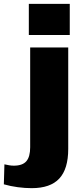

<svg xmlns="http://www.w3.org/2000/svg" viewBox="-95 -787 438 999"><path d="M70 192Q35 192 -2.5 187Q-40 182 -75 172L-72 68Q-59 71 -47 73Q-35 75 -23 75Q22 75 42 52Q62 29 62 -21V-540H260V-12Q260 92 213.5 142Q167 192 70 192ZM268 -767V-605H55V-767Z"/></svg>

Font: Pathway Extreme 8pt Thin 12pt ExtraBold
Style: Regular
Weight: 800
Version: Version 1.001;gftools[0.9.26]